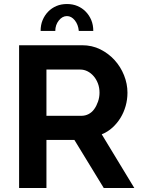

<svg xmlns="http://www.w3.org/2000/svg" viewBox="-20 -935 705 955"><path d="M75 0V-710H388Q438 -710 479 -689.5Q520 -669 550 -636Q580 -603 597 -560.5Q614 -518 614 -474Q614 -440 605 -408Q596 -376 579.5 -349Q563 -322 539.5 -300.5Q516 -279 486 -267L648 0H496L350 -239H211V0ZM211 -359H385Q404 -359 420.5 -367.5Q437 -376 448.5 -392Q460 -408 467.5 -429.5Q475 -451 475 -474Q475 -499 467 -520Q459 -541 445.5 -556.5Q432 -572 415 -580.5Q398 -589 380 -589H211ZM313 -855Q290 -855 272.5 -833Q255 -811 255 -781H182Q182 -811 192 -835Q202 -859 219.5 -877Q237 -895 260.5 -905Q284 -915 313 -915Q342 -915 365.5 -905Q389 -895 406.5 -877Q424 -859 434 -835Q444 -811 444 -781H372Q369 -813 352 -834Q335 -855 313 -855Z"/></svg>

Font: Rising Sun
Style: Bold
Weight: 700
Designer: Matt McInerney, Pablo Impallari, Rodrigo Fuenzalida (Raleway font), Stephen Hutchings (Greek), Cristiano Sobral (main ch
Foundry: The Rising Sun Project Authors
Version: Version 4.327; ttfautohint (v1.8.4.7-5d5b-dirty)